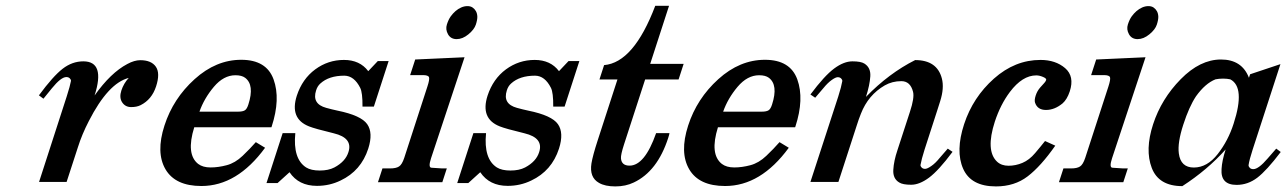

<svg xmlns="http://www.w3.org/2000/svg" viewBox="-20 -632 4469 667"><path d="M269.5 -418.9Q346.7 -418.9 308.6 -300.3Q364.7 -379.4 422.4 -409.7Q446.8 -422.9 467.3 -422.9Q505.9 -422.9 521.5 -400.1Q537.1 -377.4 522.2 -331.8Q507.3 -286.1 468.3 -266.6Q454.6 -259.8 434.8 -260Q415 -260.3 404.3 -276.6Q393.6 -293 401.6 -317.6Q409.7 -342.3 427.2 -361.3Q356 -343.3 288.6 -211.4Q264.6 -165 250.5 -120.1L211.4 0H115.7L211.9 -297.4Q223.6 -334 226.6 -351.1Q226.6 -356 222.2 -360.1Q217.8 -364.3 210.4 -364.3Q191.9 -364.3 160.2 -325.2L130.9 -289.1L115.2 -300.8Q164.6 -367.7 197.8 -393.3Q231 -418.9 269.5 -418.9Z M842.8 -269Q864.7 -336.9 831.5 -361.8Q819.8 -370.6 797.9 -370.6Q756.8 -370.6 722.9 -330.3Q689 -290 672.9 -244.1H806.6Q823.2 -244.1 830.6 -248.8Q837.9 -253.4 842.8 -269ZM900.9 -118.7Q803.7 14.2 679.7 14.2Q588.9 14.2 554.9 -43.9Q521 -102.1 551.3 -195.8Q581.5 -289.6 656 -356.9Q730.5 -424.3 818.1 -424.3Q905.8 -424.3 930.4 -356.2Q955.1 -288.1 923.8 -192.4L922.9 -189.9H654.8Q625.5 -96.2 668.5 -62.5Q684.6 -50.3 711.4 -50.3Q738.3 -50.3 767.6 -58.1Q796.9 -65.9 822.8 -90.6Q848.6 -115.2 868.7 -138.2Z M1081.1 13.7Q1017.6 13.7 985.8 -33.7L944.3 3.9H905.8L961.9 -169.4H1005.9Q997.1 -80.1 1043.5 -50.3Q1060.5 -39.6 1090.8 -39.6Q1121.1 -39.6 1141.6 -50.3Q1180.2 -70.8 1190.4 -103.5Q1206.5 -152.8 1139.6 -168.9Q1072.8 -185.1 1053.7 -192.9Q985.4 -219.7 1011.2 -299.8Q1030.3 -357.9 1075 -390.9Q1119.6 -423.8 1174.8 -423.8Q1230 -423.8 1259.3 -384.8L1292.5 -419.9H1330.1L1278.8 -261.7H1239.3Q1239.7 -310.1 1231.4 -326.7Q1210.4 -368.7 1176.3 -369.1Q1122.6 -369.1 1092.8 -341.8Q1082.5 -332.5 1078.1 -317.9Q1063 -271 1113.3 -257.3Q1132.3 -252 1152.8 -247.6Q1234.4 -231 1255.6 -200.7Q1276.9 -170.4 1259.3 -115.7Q1234.4 -38.6 1163.1 -4.9Q1125 13.7 1081.1 13.7Z M1479 -49.3Q1509.8 -46.9 1516.1 -46.9H1532.2L1516.6 1H1293L1308.6 -46.9H1335Q1356 -46.9 1366.2 -53.7Q1376.5 -60.1 1384.3 -83.5L1464.8 -331.5Q1472.7 -355.5 1470.5 -363.3Q1468.3 -371.1 1448.7 -371.1H1404.8L1422.4 -425.3L1593.8 -433.1L1477.5 -82.5Q1466.8 -49.8 1479 -49.3ZM1633.3 -593.3Q1637.7 -585.4 1638.2 -574.7Q1638.7 -564 1633.1 -546.6Q1627.4 -529.3 1607.2 -512.7Q1586.9 -496.1 1566.4 -496.1Q1545.9 -496.1 1536.4 -512.9Q1526.9 -529.8 1532.5 -547.1Q1538.1 -564.5 1545.7 -575Q1553.2 -585.4 1562.5 -593.5Q1571.8 -601.6 1582.5 -606.2Q1593.3 -610.8 1603.8 -610.8Q1614.3 -610.8 1621.6 -606Q1628.9 -601.1 1633.3 -593.3Z M1743.7 13.7Q1680.2 13.7 1648.4 -33.7L1606.9 3.9H1568.4L1624.5 -169.4H1668.5Q1659.7 -80.1 1706.1 -50.3Q1723.1 -39.6 1753.4 -39.6Q1783.7 -39.6 1804.2 -50.3Q1842.8 -70.8 1853 -103.5Q1869.1 -152.8 1802.2 -168.9Q1735.4 -185.1 1716.3 -192.9Q1647.9 -219.7 1673.8 -299.8Q1692.9 -357.9 1737.5 -390.9Q1782.2 -423.8 1837.4 -423.8Q1892.6 -423.8 1921.9 -384.8L1955.1 -419.9H1992.7L1941.4 -261.7H1901.9Q1902.3 -310.1 1894 -326.7Q1873 -368.7 1838.9 -369.1Q1785.2 -369.1 1755.4 -341.8Q1745.1 -332.5 1740.7 -317.9Q1725.6 -271 1775.9 -257.3Q1794.9 -252 1815.4 -247.6Q1897 -231 1918.2 -200.7Q1939.5 -170.4 1921.9 -115.7Q1897 -38.6 1825.7 -4.9Q1787.6 13.7 1743.7 13.7Z M2305.7 -169.4Q2305.2 -165 2301.3 -152.8Q2263.7 -36.6 2181.6 2Q2153.3 15.6 2117.7 15.6Q2082 15.6 2061 3.4Q2026.9 -15.6 2034.7 -64.5Q2039.1 -91.3 2056.2 -144L2125 -356H2062.5L2078.6 -405.8Q2181.6 -414.6 2256.3 -611.8H2304.2L2238.8 -410.2H2355L2337.4 -356H2221.2L2147.9 -130.4Q2136.2 -94.2 2137.2 -82Q2139.2 -56.6 2167 -56.6Q2219.7 -56.6 2259.3 -169.4Z M2662.1 -269Q2684.1 -336.9 2650.9 -361.8Q2639.2 -370.6 2617.2 -370.6Q2576.2 -370.6 2542.2 -330.3Q2508.3 -290 2492.2 -244.1H2626Q2642.6 -244.1 2649.9 -248.8Q2657.2 -253.4 2662.1 -269ZM2720.2 -118.7Q2623 14.2 2499 14.2Q2408.2 14.2 2374.3 -43.9Q2340.3 -102.1 2370.6 -195.8Q2400.9 -289.6 2475.3 -356.9Q2549.8 -424.3 2637.5 -424.3Q2725.1 -424.3 2749.8 -356.2Q2774.4 -288.1 2743.2 -192.4L2742.2 -189.9H2474.1Q2444.8 -96.2 2487.8 -62.5Q2503.9 -50.3 2530.8 -50.3Q2557.6 -50.3 2586.9 -58.1Q2616.2 -65.9 2642.1 -90.6Q2668 -115.2 2688 -138.2Z M2988.3 -295.4Q3067.9 -377.4 3159.2 -423.3Q3235.4 -423.3 3252 -359.4Q3260.7 -326.2 3246.1 -280.3Q3241.2 -264.2 3235.8 -248L3191.9 -112.3Q3181.2 -78.6 3177.7 -58.6Q3177.7 -53.7 3182.1 -49.6Q3186.5 -45.4 3193.8 -45.4Q3201.2 -45.4 3215.3 -55.2Q3229.5 -64.9 3244.1 -83L3272.5 -115.7L3289.1 -104.5Q3240.7 -39.6 3207.5 -14.9Q3174.3 9.8 3145.3 9.8Q3116.2 9.8 3104 2Q3081.5 -11.2 3083.3 -42Q3085 -72.8 3097.7 -110.4L3141.1 -243.7Q3157.2 -292.5 3151.9 -313Q3142.6 -350.1 3111.1 -350.1Q3079.6 -350.1 3053.7 -335.4Q2996.1 -302.2 2970.7 -236.8Q2962.9 -217.3 2956.5 -196.8L2892.6 0H2795.4L2892.1 -296.9Q2902.8 -330.6 2906.2 -350.6Q2906.2 -355.5 2901.9 -359.6Q2897.5 -363.8 2890.1 -363.8Q2882.8 -363.8 2868.9 -353.8Q2855 -343.8 2840.3 -325.7L2812 -292.5L2795.4 -303.7Q2844.2 -369.1 2877.9 -394Q2911.6 -418.9 2941.2 -418.9Q2970.7 -418.9 2982.9 -411.1Q3005.4 -397 3003.4 -366.7Q3001.5 -336.4 2988.3 -295.4Z M3646 -126Q3595.7 -54.2 3550 -19.3Q3504.4 15.6 3439.9 15.6Q3353 15.6 3325.9 -45.9Q3298.8 -107.4 3329.3 -200.7Q3359.9 -293.9 3432.9 -358.9Q3505.9 -423.8 3594.7 -423.8Q3647 -423.8 3680.2 -395.3Q3713.4 -366.7 3696.3 -314.5Q3687 -286.6 3671.4 -272.9Q3643.6 -250 3613.8 -250Q3584 -250 3575.7 -275.4Q3572.8 -284.2 3577.9 -300Q3583 -315.9 3593.5 -327.9Q3604 -339.8 3608.2 -344.2Q3612.3 -348.6 3614.3 -354Q3616.2 -359.4 3603.5 -364.7Q3590.8 -370.1 3580.1 -370.1Q3531.7 -370.1 3488.3 -312.5Q3455.6 -269 3436 -209.5Q3403.3 -108.4 3443.8 -70.3Q3459 -56.2 3483.6 -56.2Q3508.3 -56.2 3532 -66.2Q3555.7 -76.2 3575.9 -100.1Q3596.2 -124 3610.4 -142.1Z M3844.7 -49.3Q3875.5 -46.9 3881.8 -46.9H3897.9L3882.3 1H3658.7L3674.3 -46.9H3700.7Q3721.7 -46.9 3731.9 -53.7Q3742.2 -60.1 3750 -83.5L3830.6 -331.5Q3838.4 -355.5 3836.2 -363.3Q3834 -371.1 3814.5 -371.1H3770.5L3788.1 -425.3L3959.5 -433.1L3843.3 -82.5Q3832.5 -49.8 3844.7 -49.3ZM3999 -593.3Q4003.4 -585.4 4003.9 -574.7Q4004.4 -564 3998.8 -546.6Q3993.2 -529.3 3972.9 -512.7Q3952.6 -496.1 3932.1 -496.1Q3911.6 -496.1 3902.1 -512.9Q3892.6 -529.8 3898.2 -547.1Q3903.8 -564.5 3911.4 -575Q3918.9 -585.4 3928.2 -593.5Q3937.5 -601.6 3948.2 -606.2Q3959 -610.8 3969.5 -610.8Q3980 -610.8 3987.3 -606Q3994.6 -601.1 3999 -593.3Z M4202.6 -356.4Q4167 -342.3 4134.8 -297.4Q4110.8 -261.2 4090.6 -198.7Q4070.3 -136.2 4075.2 -99.1Q4081.5 -49.8 4127.7 -50Q4173.8 -50.3 4210.2 -96.7Q4246.6 -143.1 4265.6 -202.6Q4306.6 -329.1 4253.9 -356.4Q4242.7 -358.9 4228.8 -358.9Q4214.8 -358.9 4202.6 -356.4ZM4275.9 10.3Q4219.7 10.3 4223.6 -44.9Q4225.1 -73.2 4237.8 -112.8Q4174.8 -42 4087.4 14.6Q4005.4 14.6 3981.2 -48.6Q3957 -111.8 3985.8 -200.2Q4014.6 -288.6 4081.8 -356.9Q4148.9 -425.3 4221.7 -425.3Q4294.4 -425.3 4318.8 -361.8L4322.8 -374L4428.2 -409.2L4331.5 -111.8Q4320.3 -77.6 4317.4 -58.1Q4317.4 -53.2 4321.8 -48.8Q4326.2 -44.4 4334 -44.4Q4352.1 -44.4 4383.8 -81.5L4413.6 -115.7L4429.2 -104Q4380.4 -39.6 4347.7 -14.6Q4314.9 10.3 4275.9 10.3Z"/></svg>

Font: RIT Rachana
Style: Bold Italic
Weight: 700
Designer: Hussain KH
Version: 1.4.7